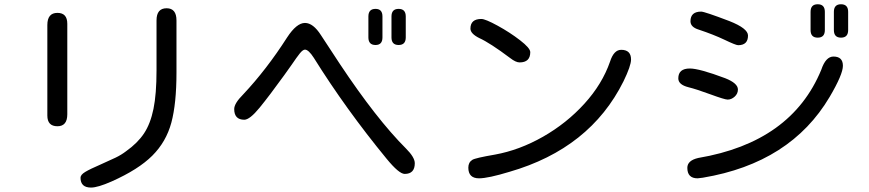

<svg xmlns="http://www.w3.org/2000/svg" viewBox="-20 -804 4040 893"><path d="M354.5 22.5Q354.5 8.8 376.5 -4.4Q398.4 -17.6 448.2 -39.1Q490.2 -57.6 517.6 -70.8Q544.9 -84 566.4 -100.6Q620.1 -138.7 649.9 -183.6Q679.7 -228.5 693.8 -297.4Q708 -366.2 708 -476.6V-709Q708 -765.6 754.9 -765.6Q800.8 -765.6 800.8 -709V-466.8Q800.8 -322.3 776.9 -233.4Q752.9 -144.5 688.5 -80.1Q624 -15.6 499 40Q434.6 68.4 403.3 68.4Q354.5 68.4 354.5 22.5ZM200.2 -687.5Q200.2 -744.1 247.1 -744.1Q293 -744.1 293 -693.4V-272.5Q293 -216.8 247.1 -216.8Q200.2 -216.8 200.2 -266.6Z M1778.3 -65.4Q1588.9 -295.9 1439.5 -535.2Q1415 -573.2 1398.4 -573.2Q1388.7 -573.2 1374.5 -555.7Q1360.4 -538.1 1335.9 -502L1301.8 -454.1Q1233.4 -359.4 1187.5 -303.2Q1141.6 -247.1 1116.2 -247.1Q1069.3 -247.1 1069.3 -296.9Q1069.3 -323.2 1111.3 -365.2Q1219.7 -480.5 1315.4 -629.9Q1359.4 -697.3 1398.4 -697.3Q1436.5 -697.3 1472.7 -640.6L1560.5 -506.8Q1730.5 -251 1868.2 -113.3Q1909.2 -72.3 1909.2 -44.9Q1909.2 4.9 1862.3 4.9Q1835.9 4.9 1778.3 -65.4ZM1693.4 -727.5Q1693.4 -762.7 1726.6 -762.7Q1758.8 -762.7 1758.8 -727.5V-629.9Q1758.8 -594.7 1726.6 -594.7Q1693.4 -594.7 1693.4 -629.9ZM1800.8 -727.5Q1800.8 -762.7 1834 -762.7Q1867.2 -762.7 1867.2 -727.5V-629.9Q1867.2 -594.7 1834 -594.7Q1800.8 -594.7 1800.8 -629.9Z M2158.2 -24.4Q2158.2 -48.8 2176.8 -60.5Q2190.4 -69.3 2282.2 -85Q2395.5 -105.5 2505.4 -168Q2615.2 -230.5 2698.2 -321.8Q2781.2 -413.1 2817.4 -517.6Q2835 -572.3 2869.1 -572.3Q2915 -572.3 2915 -527.3Q2915 -498 2879.9 -425.8Q2724.6 -113.3 2349.6 -4.9Q2250 25.4 2208 25.4Q2158.2 25.4 2158.2 -24.4ZM2218.8 -715.8Q2237.3 -715.8 2294.4 -684.6Q2351.6 -653.3 2398.9 -616.7Q2446.3 -580.1 2446.3 -561.5Q2446.3 -513.7 2396.5 -513.7Q2378.9 -513.7 2352.5 -534.2Q2258.8 -604.5 2209 -627Q2168 -647.5 2168 -670.9Q2168 -715.8 2218.8 -715.8Z M3176.8 -23.4Q3176.8 -57.6 3227.5 -69.3Q3661.1 -142.6 3799.8 -479.5Q3820.3 -541 3856.4 -541Q3900.4 -541 3900.4 -498Q3900.4 -458 3838.9 -353.5Q3657.2 -45.9 3249 22.5L3224.6 25.4Q3176.8 25.4 3176.8 -23.4ZM3188.5 -485.4Q3232.4 -485.4 3352.5 -440.4Q3412.1 -417 3412.1 -387.7Q3412.1 -368.2 3397 -354.5Q3381.8 -340.8 3364.3 -340.8Q3350.6 -340.8 3284.2 -365.2Q3220.7 -388.7 3181.6 -398.4Q3134.8 -410.2 3134.8 -439.5Q3134.8 -485.4 3188.5 -485.4ZM3241.2 -750Q3256.8 -750 3372.1 -706.1Q3459 -671.9 3459 -638.7Q3459 -593.8 3413.1 -593.8Q3402.3 -593.8 3349.6 -619.1Q3297.9 -643.6 3230.5 -666Q3191.4 -677.7 3191.4 -705.1Q3191.4 -750 3241.2 -750ZM3750 -749Q3750 -784.2 3783.2 -784.2Q3816.4 -784.2 3816.4 -749V-664.1Q3816.4 -628.9 3783.2 -628.9Q3750 -628.9 3750 -664.1ZM3858.4 -749Q3858.4 -784.2 3891.6 -784.2Q3924.8 -784.2 3924.8 -749V-664.1Q3924.8 -628.9 3891.6 -628.9Q3858.4 -628.9 3858.4 -664.1Z"/></svg>

Font: jf-openhuninn-2.0
Style: Regular
Weight: 400
Designer: [Kosugi Maru]
Designed by MOTOYA      

[Varela Round]
Joe Prince (Latin component); Avraham Cornfeld (Hebrew component)
Foundry: justfont CO.,LTD.
Version: 2.0